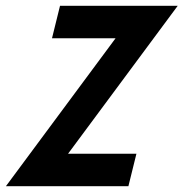

<svg xmlns="http://www.w3.org/2000/svg" viewBox="-60 -645 635 665"><path d="M-39.6 0 340.3 -512.5H120.1L147.9 -625H555.6L175.7 -112.5H412.5L384.7 0Z"/></svg>

Font: Afacad
Style: Bold Italic
Weight: 700
Italic angle: -14°
Designer: Kristian Moeller
Foundry: Dicotype
Version: Version 1.000; ttfautohint (v1.8.4.7-5d5b)